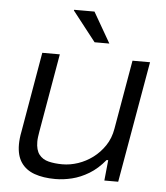

<svg xmlns="http://www.w3.org/2000/svg" viewBox="-53 -770 715 829"><g transform="rotate(5 305.0 -355.5)"><path d="M217 12Q165 12 127 -1.5Q89 -15 68.5 -45Q48 -75 48 -123Q48 -136 49.5 -150Q51 -164 54 -179L114 -526H190L131 -186Q129 -174 127.5 -163Q126 -152 126 -142Q126 -106 141 -86.5Q156 -67 182.5 -60.5Q209 -54 242 -54Q276 -54 310 -65.5Q344 -77 373.5 -99Q403 -121 424.5 -153Q446 -185 453 -227L505 -526H581L489 0H429L438 -89H431Q399 -50 362.5 -28Q326 -6 289 3Q252 12 217 12ZM335 -591 234 -720 235 -723H323L399 -591Z"/></g></svg>

Font: Archivo SemiExpanded Light
Style: Italic
Weight: 300
Width: 6
Italic angle: -10°
Designer: Hector Gatti
Foundry: Omnibus-Type
Version: Version 2.001